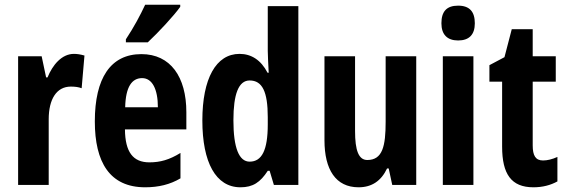

<svg xmlns="http://www.w3.org/2000/svg" viewBox="-20 -786 2406 816"><path d="M294 -557C242 -557 203 -509 182 -457H176L157 -547H57V0H187V-279C187 -364 220 -418 281 -418C299 -418 314 -416 327 -411L339 -550C321 -555 308 -557 294 -557Z M746 -757V-766H597C576 -721 550 -672 515 -619V-606H608C654 -649 719 -719 746 -757ZM581 -556C450 -556 383 -454 383 -270C383 -97 446 10 597 10C654 10 703 -2 747 -28V-136C700 -107 661 -96 615 -96C545 -96 512 -140 511 -236H772V-309C772 -460 704 -556 581 -556ZM584 -454C627 -454 651 -407 651 -330H512C514 -418 541 -454 584 -454Z M1002 10C1055 10 1086 -11 1118 -60H1126L1144 0H1248V-760H1118V-570C1118 -549 1120 -519 1122 -477H1117C1089 -531 1048 -557 998 -557C898 -557 840 -452 840 -274C840 -96 897 10 1002 10ZM1041 -99C996 -99 972 -157 972 -275C972 -386 994 -444 1041 -444C1095 -444 1118 -396 1118 -288V-257C1118 -148 1093 -99 1041 -99Z M1749 -547H1619V-269C1619 -165 1606 -106 1541 -106C1504 -106 1489 -147 1489 -229V-547H1359V-190C1359 -65 1407 10 1504 10C1560 10 1600 -17 1625 -70H1632L1647 0H1749Z M1927 -762C1878 -762 1856 -737 1856 -687C1856 -639 1881 -614 1927 -614C1974 -614 1998 -639 1998 -687C1998 -736 1976 -762 1927 -762ZM1992 -547H1862V0H1992Z M2288 -104C2256 -104 2244 -125 2244 -168V-439H2342V-547H2244V-662H2155L2124 -543L2060 -509V-439H2114V-163C2114 -46 2153 10 2247 10C2286 10 2320 1 2349 -15V-119C2327 -109 2306 -104 2288 -104Z"/></svg>

Font: Noto Sans Ethiopic ExtraCondensed
Style: Bold
Weight: 700
Width: 2
Designer: Monotype Design Team
Foundry: Monotype Imaging Inc.
Version: Version 2.102